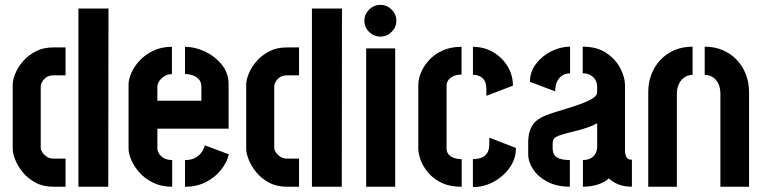

<svg xmlns="http://www.w3.org/2000/svg" viewBox="-20 -747 3055 768"><path d="M195.1 0Q152.7 0 122 -16.6Q91.2 -33.2 70.9 -58.2Q50.6 -83.1 40.7 -108.7Q30.8 -134.3 30.8 -152.3V-407.8Q30.8 -427.3 41.3 -453Q51.8 -478.7 72.4 -502.4Q93.1 -526 123.1 -541.7Q153 -557.3 192.9 -557.3H242.2V-445.6H193.1Q175.8 -445.6 164.7 -437.5Q153.6 -429.4 148.3 -419.1Q142.9 -408.9 142.9 -403V-154.3Q142.9 -148.2 148.9 -138.4Q155 -128.6 166.5 -120.5Q178 -112.5 194.7 -112.5H242.2V0ZM293.7 0V-712.8H413.9L413.1 0Z M668.7 0Q625.5 0 592.6 -16.2Q559.6 -32.4 537.8 -57Q516 -81.5 505.1 -107.1Q494.2 -132.7 494.2 -152.3V-409.4Q494.2 -429 505.1 -454.5Q516 -480.1 538.1 -504.2Q560.2 -528.3 592.8 -544Q625.3 -559.7 667.7 -559.7V-450.5Q650.4 -450.5 637.4 -442.1Q624.5 -433.7 617 -422.4Q609.5 -411.1 609.5 -400.6V-344.1H785.5V-399.8Q785.5 -418.4 775.6 -429.7Q765.7 -440.9 750.7 -445.9Q735.6 -450.8 720 -450.8V-559.7Q760.4 -559.7 800.4 -540.7Q840.3 -521.7 867.3 -488.3Q894.4 -454.9 894.4 -410.4V-232.4H609.5V-152.3Q609.5 -143.3 616 -132.6Q622.5 -122 635.6 -114.4Q648.7 -106.9 668.7 -106.9ZM720 0V-106.6Q743.9 -106.6 760.1 -115.3Q776.4 -124 786 -137.4Q795.6 -150.8 799.6 -165.6L895.4 -129.7Q888 -97.7 864.4 -67.8Q840.7 -37.9 804 -18.9Q767.3 0 720 0Z M1129.1 0Q1086.7 0 1056 -16.6Q1025.2 -33.2 1004.9 -58.2Q984.6 -83.1 974.7 -108.7Q964.8 -134.3 964.8 -152.3V-407.8Q964.8 -427.3 975.3 -453Q985.8 -478.7 1006.4 -502.4Q1027.1 -526 1057.1 -541.7Q1087 -557.3 1126.9 -557.3H1176.2V-445.6H1127.1Q1109.8 -445.6 1098.7 -437.5Q1087.6 -429.4 1082.3 -419.1Q1076.9 -408.9 1076.9 -403V-154.3Q1076.9 -148.2 1082.9 -138.4Q1089 -128.6 1100.5 -120.5Q1112 -112.5 1128.7 -112.5H1176.2V0ZM1227.7 0V-712.8H1347.9L1347.1 0Z M1444.7 0V-553.3H1560.8V0ZM1501.5 -600.6Q1475.5 -600.6 1456.5 -619.3Q1437.5 -638 1437.5 -663.8Q1437.5 -689.6 1456.5 -708.5Q1475.5 -727.5 1501.5 -727.5Q1527.6 -727.5 1546.5 -708.7Q1565.4 -690 1565.4 -664.2Q1565.4 -638.4 1546.5 -619.5Q1527.6 -600.6 1501.5 -600.6Z M1826.8 0Q1778.5 0 1745.5 -16.2Q1712.5 -32.4 1692.1 -57.1Q1671.6 -81.7 1662.4 -107.6Q1653.2 -133.5 1653.2 -152.3V-408.5Q1653.2 -428.8 1663.2 -454.6Q1673.2 -480.5 1694.4 -504.5Q1715.6 -528.5 1748.5 -544.1Q1781.3 -559.7 1826.2 -559.7V-448.8Q1805.7 -448.8 1792.1 -441.8Q1778.5 -434.7 1772.4 -425.1Q1766.3 -415.5 1766.3 -406.3V-152.3Q1766.3 -140.4 1773.2 -130.9Q1780.1 -121.4 1793.6 -116.2Q1807.2 -110.9 1826.8 -110.1ZM1871.6 1V-110.7Q1891.5 -110.7 1905.7 -116.3Q1920 -121.9 1928.3 -134.2Q1936.5 -146.6 1937.1 -166.9L1937.3 -196.3L2043.5 -155.3Q2044.4 -113.1 2019.3 -77.3Q1994.3 -41.4 1954.6 -19.8Q1914.8 1.8 1871.6 1ZM1925.5 -363.7 1925.3 -393.4Q1924.7 -414.1 1917.4 -425.6Q1910 -437.2 1897.8 -442.5Q1885.7 -447.8 1871.8 -447.8V-559.7Q1916 -559.7 1952.3 -538.6Q1988.5 -517.5 2010.1 -482.2Q2031.7 -446.8 2031.7 -404.4Z M2259.4 -0.2Q2207.3 -0.2 2169.9 -19.8Q2132.5 -39.4 2112.7 -69.5Q2092.8 -99.5 2092.8 -129.9V-180Q2092.8 -191.3 2095.5 -208.6Q2098.2 -225.9 2109.1 -244.9Q2120 -263.8 2145.9 -277.3Q2161.9 -286.1 2189.3 -294.9Q2216.8 -303.7 2247.4 -312.9Q2278 -322.1 2305.6 -332.3Q2333.3 -342.5 2350.9 -353.8Q2368.5 -365 2368.5 -377.8V-399.5Q2368.5 -415.8 2361.3 -427.8Q2354 -439.8 2341.3 -446.8Q2328.6 -453.8 2310.9 -453.8V-560.3Q2368.1 -560.3 2405.4 -535Q2442.8 -509.7 2461.4 -473.6Q2480 -437.5 2480 -406.4V-140.4Q2480 -134.4 2484.5 -121.2Q2489 -108 2507.6 -108V-0.2Q2476.2 -0.2 2453.8 -9.3Q2431.4 -18.3 2415.7 -33.3Q2396.7 -16.8 2370 -8.5Q2343.3 -0.2 2311.7 -0.2V-107Q2331.2 -107 2343.6 -114.2Q2356 -121.4 2362.4 -133.7Q2368.7 -145.9 2368.7 -160.3V-253.9Q2351.2 -244.2 2326.8 -235.9Q2302.4 -227.6 2276.6 -221.5Q2250.8 -215.5 2231 -209.6Q2211.3 -203.7 2203.2 -198.7Q2190.6 -191.7 2190.6 -172.6V-153.9Q2190.7 -137.7 2197.6 -127.3Q2204.5 -116.9 2219.7 -112Q2234.8 -107 2259.4 -107ZM2200.8 -381.5 2099.8 -419.8Q2099.8 -460 2123.9 -491.5Q2147.9 -523.1 2184.8 -541.7Q2221.8 -560.3 2260.2 -560.3V-453.5Q2242.9 -453.5 2229.5 -445.2Q2216 -437 2208.4 -421.2Q2200.8 -405.4 2200.8 -381.5Z M2573 -378.6Q2573 -416.3 2585.5 -449.3Q2598.1 -482.3 2621.5 -507.2Q2644.9 -532.1 2677.5 -546.2Q2710.2 -560.3 2750.3 -560.3V-447.4Q2732.3 -447.4 2718.3 -438Q2704.3 -428.6 2695.9 -411.8Q2687.5 -394.9 2687.5 -372.8V0H2573ZM2861.6 -372.8Q2861.6 -393.1 2854.4 -409.9Q2847.2 -426.8 2833 -437.1Q2818.8 -447.4 2798.8 -447.4V-560.3Q2839 -560.3 2871.6 -546.1Q2904.3 -531.9 2927.7 -506.9Q2951.1 -481.9 2963.6 -449Q2976.2 -416.1 2976.2 -378.6V0H2861.6Z"/></svg>

Font: Stick No Bills ExtraLight
Style: Regular
Weight: 200
Designer: Kosala Senevirathne, Siva Puranthara, Lasantha Premarathna, Tharique Azeez
Foundry: mooniak
Version: Version 2.000